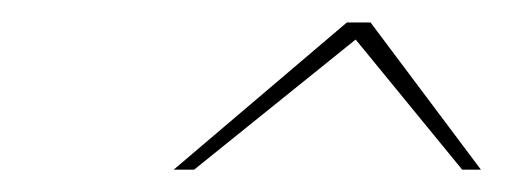

<svg xmlns="http://www.w3.org/2000/svg" viewBox="-20 -681 467 170"><path d="M405.8 -530.8H389.2L294.9 -646L151.9 -530.8H133.8L287.1 -661.1H308.1Z"/></svg>

Font: Squarion Thin
Style: Italic
Weight: 100
Designer: Natanael Gama
Version: Version 1.00;September 12, 2019;FontCreator 11.5.0.2425 64-b